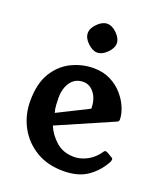

<svg xmlns="http://www.w3.org/2000/svg" viewBox="-125 -734 703 828"><g transform="rotate(20 226.5 -320.0)"><path d="M154 -158Q169 -121 202 -91.5Q235 -62 286 -62Q315 -62 345.5 -78Q376 -94 399 -128Q401 -132 406 -132Q410 -132 415 -129.5Q420 -127 441 -114Q444 -113 444 -107Q444 -100 439 -92Q414 -47 372 -18Q330 11 262 11Q189 11 136 -21.5Q83 -54 54.5 -107.5Q26 -161 26 -224Q26 -306 57 -355.5Q88 -405 136 -428Q184 -451 236 -451Q280 -451 313.5 -434Q347 -417 370 -390.5Q393 -364 405 -334.5Q417 -305 417 -280Q417 -273 409 -269ZM285 -283Q285 -326 264.5 -353Q244 -380 214 -380Q177 -380 156.5 -351.5Q136 -323 136 -280Q136 -267 137 -247.5Q138 -228 143 -212ZM225 -651Q248 -651 270 -629Q292 -607 292 -585Q292 -563 270 -541Q248 -519 225 -519Q204 -519 181 -541Q159 -562 159 -585Q159 -607 181 -629Q203 -651 225 -651Z"/></g></svg>

Font: Young Serif
Style: Regular
Weight: 400
Designer: Bastien Sozeau
Foundry: NBR — Bastien Sozeau
Version: Version 3.004; ttfautohint (v1.8.4.7-5d5b);gftools[0.9.33]